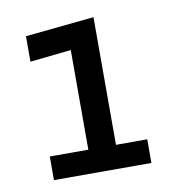

<svg xmlns="http://www.w3.org/2000/svg" viewBox="-56 -792 482 520"><g transform="rotate(-10 184.5 -532.0)"><path d="M52 -324V-389H158V-663L45 -651V-721L234 -740V-389H320V-324Z"/></g></svg>

Font: Changa ExtraLight Medium
Style: Regular
Weight: 500
Version: Version 3.002; ttfautohint (v1.8.2)